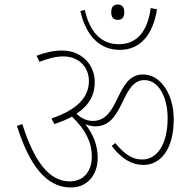

<svg xmlns="http://www.w3.org/2000/svg" viewBox="-20 -851 842 851"><path d="M502 -763C518 -763 531 -771 531 -797C531 -822 518 -831 502 -831C485 -831 473 -822 473 -797C473 -771 485 -763 502 -763ZM511 -630C602 -630 658 -697 676 -810L648 -815C635 -716 589 -655 507 -655C430 -655 378 -707 356 -807L336 -802C361 -694 420 -630 511 -630ZM294 -20C366 -20 413 -74 413 -152C413 -203 396 -253 358 -301C373 -294 387 -291 403 -291C531 -291 516 -496 620 -496C680 -496 723 -426 723 -327C723 -211 676 -144 610 -144C568 -144 534 -165 491 -217L475 -204C520 -146 565 -120 615 -120C696 -120 750 -195 750 -322C750 -383 733 -437 704 -473C681 -503 649 -521 614 -521C492 -521 512 -315 392 -315C368 -315 342 -324 319 -347C375 -384 400 -430 400 -487C400 -525 386 -559 363 -583C337 -611 299 -627 255 -627C218 -627 181 -619 142 -604L155 -577C194 -592 228 -601 261 -601C327 -601 374 -556 374 -492C374 -419 321 -364 208 -326L221 -301C251 -311 277 -322 299 -334C361 -275 387 -218 387 -157C387 -90 349 -47 289 -47C198 -47 131 -136 79 -301L55 -293C112 -113 188 -20 294 -20Z"/></svg>

Font: Noto Serif Devanagari SemiCondensed Thin
Style: Regular
Weight: 100
Width: 4
Designer: Universal Thirst, Indian Type Foundry and the Monotype Design Team
Foundry: Monotype Imaging Inc.
Version: Version 2.004